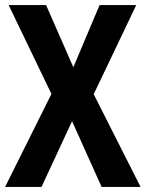

<svg xmlns="http://www.w3.org/2000/svg" viewBox="-21 -734 572 754"><path d="M531 0H378L262 -258L142 0H-1L181 -365L13 -714H160L267 -470L370 -714H514L347 -364Z"/></svg>

Font: Noto Sans Gurmukhi Condensed
Style: Bold
Weight: 700
Width: 3
Designer: Jelle Bosma - Monotype Design Team
Foundry: Monotype Imaging Inc.
Version: Version 2.004; ttfautohint (v1.8.4.7-5d5b)